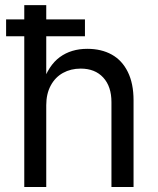

<svg xmlns="http://www.w3.org/2000/svg" viewBox="-20 -748 631 768"><path d="M165 0H77.1V-727.5H165V-413.6H149.9Q173.8 -486.3 219.2 -519.5Q264.6 -552.7 329.1 -552.7Q385.3 -552.7 426.8 -529.8Q468.3 -506.8 491.2 -460.4Q514.2 -414.1 514.2 -346.7V0H425.8V-339.4Q425.8 -402.3 392.8 -438Q359.9 -473.6 302.7 -473.6Q263.2 -473.6 231.9 -456.3Q200.7 -439 182.9 -405.8Q165 -372.6 165 -327.1ZM4.4 -670.4H319.8V-603H4.4Z"/></svg>

Font: Inter RS Variable
Style: Regular
Weight: 400
Designer: Rasmus Andersson (customised by Maria Ramos and Noel Pretorius)
Foundry: rsms
Version: Version 3.001;Glyphs 3.2.3 (3260)